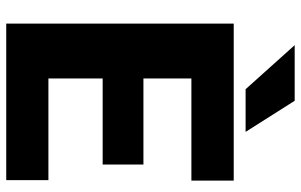

<svg xmlns="http://www.w3.org/2000/svg" viewBox="-190 -750 941 600"><g transform="rotate(90 280.0 -450.5)"><path d="M543.5 -131.8V0H54.2V-710.9H544.9V-578.6H225.6V-428.7H494.6V-301.3H225.6V-131.8ZM295.4 -901.4 392.6 -748H259.3L121.6 -901.4Z"/></g></svg>

Font: Vazirmatn FD Black
Style: Regular
Weight: 900
Designer: Saber Rastikerdar
Foundry: Saber Rastikerdar
Version: Version 33.003